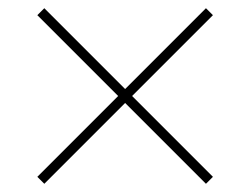

<svg xmlns="http://www.w3.org/2000/svg" viewBox="-20 -587 610 468"><path d="M482 -567 285 -370 88 -567 71 -550 268 -353 71 -156 88 -139 285 -336 482 -139 499 -156 302 -353 499 -550Z"/></svg>

Font: Noto Sans Lao UI Thin
Style: Regular
Weight: 100
Designer: Monotype Design Team
Foundry: Monotype Imaging Inc.
Version: Version 2.000